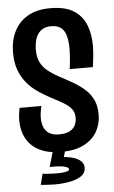

<svg xmlns="http://www.w3.org/2000/svg" viewBox="-59 -744 564 952"><g transform="rotate(-5 223.0 -268.5)"><path d="M220.2 10Q170.2 10 133.8 -2.9Q97.4 -15.8 73.7 -39.1Q50 -62.4 38.3 -93.9Q26.6 -125.4 26.6 -162.6Q26.6 -177.6 28.4 -193.5Q30.2 -209.4 33.8 -225.4H142Q138.2 -209.4 136.1 -194.6Q134 -179.8 134 -167Q134 -140.4 142.4 -120.2Q150.8 -100 169.1 -88.7Q187.4 -77.4 216.2 -77.4Q250.2 -77.4 269.9 -87.7Q289.6 -98 298 -115.1Q306.4 -132.2 306.4 -153Q306.4 -174.2 297.3 -189.3Q288.2 -204.4 272.2 -216.5Q256.2 -228.6 234.3 -240.3Q212.4 -252 186.8 -265.6Q156 -282 127.3 -302Q98.6 -322 75.6 -349.4Q52.6 -376.8 38.8 -414.1Q25 -451.4 25 -501Q25 -558.8 47.1 -604.8Q69.2 -650.8 114.3 -677.7Q159.4 -704.6 228.2 -704.6Q301.2 -704.6 343.7 -677.9Q386.2 -651.2 404.5 -605Q422.8 -558.8 422.8 -499.8Q422.8 -482.8 421.3 -465.4Q419.8 -448 417.8 -430.4Q415.8 -412.8 413.2 -395.2H298.2Q301.6 -421.8 303.7 -447.8Q305.8 -473.8 305.8 -497.4Q305.8 -532.2 299 -558.8Q292.2 -585.4 274.6 -600.3Q257 -615.2 224.4 -615.2Q201.4 -615.2 185 -606.8Q168.6 -598.4 158.4 -583.2Q148.2 -568 143.6 -548.1Q139 -528.2 139 -504.6Q139 -467 152.2 -441.3Q165.4 -415.6 189.5 -397Q213.6 -378.4 244.4 -361.8Q277 -345 308.1 -327Q339.2 -309 365.2 -286.5Q391.2 -264 406.3 -233.3Q421.4 -202.6 421.4 -158.8Q421.4 -112.6 399.9 -74.3Q378.4 -36 334 -13Q289.6 10 220.2 10ZM173.8 168Q156 168 138.9 166.6Q121.8 165.2 104.8 164.2L119 109.6Q125.2 110.6 137.8 111.8Q150.4 113 165.8 113.5Q181.2 114 195 114Q219.4 114 235.6 110.1Q251.8 106.2 251.8 99Q251.8 89.8 228.9 84.1Q206 78.4 156.6 79.6L175.4 34.8Q254 33.4 291.6 50Q329.2 66.6 329.2 98Q329.2 124.4 306.6 139.6Q284 154.8 248.6 161.4Q213.2 168 173.8 168ZM241.8 0 218 79.6H156.6L179.8 0Z"/></g></svg>

Font: Truculenta
Style: Regular
Weight: 400
Designer: Ivan Castro, Eva Sanz & Omnibus-Type Team
Foundry: Omnibus-Type
Version: Version 1.002